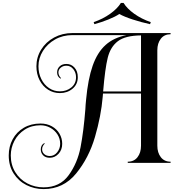

<svg xmlns="http://www.w3.org/2000/svg" viewBox="-20 -1023 1213 1318"><path d="M1060 -678V-23Q1060 25 1084 56Q1108 87 1151 87V95H857V87Q900 87 924 56Q948 25 948 -23V-381H687L685 -357Q674 -227 632 -83Q590 61 502.5 168Q415 275 279 275Q216 275 161.5 247.5Q107 220 73.5 167.5Q40 115 40 44Q40 -17 67 -67Q94 -117 143.5 -146Q193 -175 258 -175Q302 -175 336 -156Q370 -137 388.5 -105Q407 -73 407 -36Q407 6 381.5 33Q356 60 322 60Q293 60 276.5 43.5Q260 27 260 2Q260 -27 284 -41L287 -37Q280 -31 274.5 -20.5Q269 -10 269 2Q269 22 284 35Q299 48 322 48Q352 48 372.5 22.5Q393 -3 393 -36Q393 -71 374.5 -100Q356 -129 325 -146Q294 -163 258 -163Q196 -163 149.5 -133Q103 -103 78.5 -55.5Q54 -8 54 44Q54 109 85 159Q116 209 167.5 236Q219 263 279 263Q391 263 451.5 179.5Q512 96 533 -12.5Q554 -121 566 -274Q567 -301 571 -339Q584 -480 616 -571.5Q648 -663 704.5 -714Q761 -765 849 -782H477Q411 -782 358 -752Q305 -722 274.5 -673Q244 -624 244 -568Q244 -520 263.5 -480.5Q283 -441 316.5 -418.5Q350 -396 391 -396Q437 -396 469.5 -422.5Q502 -449 502 -493Q502 -525 483 -548.5Q464 -572 436 -572Q413 -572 397 -558.5Q381 -545 381 -526Q381 -514 386.5 -503.5Q392 -493 399 -487L396 -483Q372 -497 372 -526Q372 -551 389.5 -567.5Q407 -584 436 -584Q469 -584 491.5 -559Q514 -534 514 -493Q514 -444 478 -414Q442 -384 391 -384Q347 -384 310.5 -407Q274 -430 252 -472Q230 -514 230 -568Q230 -630 262.5 -682.5Q295 -735 351.5 -765.5Q408 -796 477 -796H1151V-788Q1108 -788 1084 -757Q1060 -726 1060 -678ZM948 -395V-780Q840 -779 789 -740Q738 -701 719.5 -626.5Q701 -552 688 -395ZM1015 -871 1010 -857Q950 -870 891.5 -889Q833 -908 799 -927Q771 -908 723.5 -889Q676 -870 628 -857L623 -871Q687 -893 736.5 -928.5Q786 -964 810 -1003H828Q852 -964 901.5 -928.5Q951 -893 1015 -871Z"/></svg>

Font: Myanmar April Display
Style: Regular
Weight: 400
Designer: Khon Soe Zaw Thu
Foundry: Myanmar OS
Version: Version 2.50 April 12, 2019